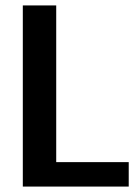

<svg xmlns="http://www.w3.org/2000/svg" viewBox="-20 -687 501 707"><path d="M64 0V-667H187V-90H454V0Z"/></svg>

Font: Epunda Sans SemiBold
Style: Regular
Weight: 600
Designer: Simon Atzbach
Foundry: typofactur
Version: Version 2.204; ttfautohint (v1.8.4.7-5d5b)